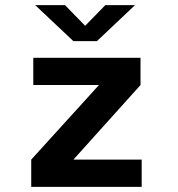

<svg xmlns="http://www.w3.org/2000/svg" viewBox="-20 -724 690 744"><path d="M101 0V-105.5L363.5 -394.5H109V-500H524.5V-394.5L264.5 -105.5H529V0ZM116.5 -704H232L310 -624L388 -704H503L355.5 -564.5H264.5Z"/></svg>

Font: Trispace SemiBold
Style: Regular
Weight: 600
Designer: Tyler Finck
Foundry: Etcetera Type Company
Version: Version 1.210; ttfautohint (v1.8.3)